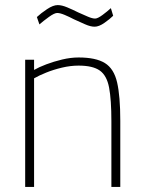

<svg xmlns="http://www.w3.org/2000/svg" viewBox="-20 -735 567 755"><path d="M79 0V-500H114V-460Q133 -471 162 -482Q191 -493 224.5 -501Q258 -509 289 -509Q357 -509 392.5 -487Q428 -465 440.5 -411Q453 -357 453 -260V0H418V-258Q418 -343 409 -390.5Q400 -438 372.5 -457.5Q345 -477 289 -477Q257 -477 223.5 -469Q190 -461 161.5 -449.5Q133 -438 114 -427V0ZM352 -630Q336 -630 314.5 -639.5Q293 -649 271 -659Q252 -669 234 -676.5Q216 -684 205 -684Q194 -684 172.5 -668.5Q151 -653 135 -639L125 -668Q141 -683 165 -699Q189 -715 207 -715Q223 -715 244.5 -706Q266 -697 288 -686Q308 -677 325.5 -669.5Q343 -662 354 -662Q364 -662 383 -676Q402 -690 416 -703L425 -673Q412 -660 390.5 -645Q369 -630 352 -630Z"/></svg>

Font: TitilliumWeb ExtraLight
Style: Regular
Weight: 400
Designer: Mohamed Gaber, Accademia di Belle Arti di Urbino and others
Foundry: Kief Type Foundry, Accademia di Belle Arti di Urbino and others
Version: Version 3.000; ttfautohint (v1.8.2)